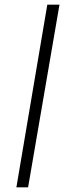

<svg xmlns="http://www.w3.org/2000/svg" viewBox="-20 -800 274 820"><path d="M182 -780 50 0H100L234 -780Z"/></svg>

Font: Jost Light
Style: Italic
Weight: 300
Italic angle: -5°
Version: Version 3.710